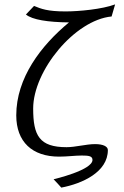

<svg xmlns="http://www.w3.org/2000/svg" viewBox="-20 -708 564 874"><path d="M54 -183C54 -62 127 5 249 5C286 5 322 0 352 0C383 0 401 2 401 20C401 67 224 108 224 108C225 108 259 146 259 146C355 128 471 75 471 -25C471 -41 450 -52 413 -52C372 -52 324 -38 283 -38C159 -38 131 -91 131 -214C131 -386 320 -617 488 -633L504 -688C445 -666 340 -656 278 -656C195 -656 167 -668 135 -681L98 -642C127 -618 198 -607 294 -606C166 -500 54 -353 54 -183Z"/></svg>

Font: KpSans
Style: Italic
Weight: 400
Italic angle: -11°
Version: Version 0.66